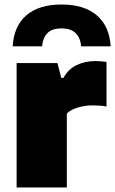

<svg xmlns="http://www.w3.org/2000/svg" viewBox="-20 -829 510 849"><path d="M53.5 0V-550H234L251 -484.5H260.5Q282 -523.5 318.8 -541.2Q355.5 -559 403 -559Q416 -559 428.8 -557.8Q441.5 -556.5 451 -555V-358Q436.5 -361 419.8 -362Q403 -363 389.5 -363Q357 -363 325 -353.8Q293 -344.5 275.5 -327V0ZM36 -624Q41 -713 96.2 -761Q151.5 -809 252.5 -809Q352.5 -809 408.2 -761Q464 -713 469.5 -624H339Q331 -703.5 252.5 -703.5Q211 -703.5 190.5 -683.5Q170 -663.5 166 -624Z"/></svg>

Font: Encode Sans SmExp Black
Style: Regular
Weight: 900
Width: 6
Designer: Multiple Designers
Foundry: Impallari Type
Version: Version 3.002; ttfautohint (v1.8.3) -l 8 -r 50 -G 200 -x 14 